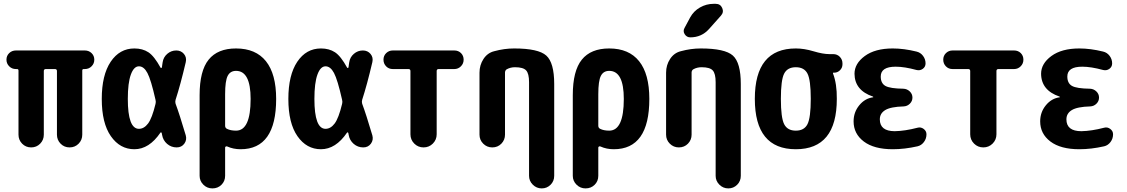

<svg xmlns="http://www.w3.org/2000/svg" viewBox="-20 -790 6040 1029"><path d="M434.6 -519.5Q456.1 -519.5 470.7 -505.4Q485.4 -491.2 485.4 -470.2Q485.4 -449.2 470.7 -434.6Q456.1 -419.9 434.6 -419.9H428.7Q420.9 -419.9 420.9 -412.1V-68.4Q420.9 -40 401.4 -20Q381.8 0 353 0Q324.2 0 304.7 -20Q285.2 -40 285.2 -68.4V-409.2Q285.2 -419.9 274.4 -419.9H225.6Q214.8 -419.9 214.8 -409.2V-68.4Q214.8 -40 195.3 -20Q175.8 0 147 0Q118.2 0 98.6 -20Q79.1 -40 79.1 -68.4V-412.1Q79.1 -419.9 71.3 -419.9H65.4Q43.9 -419.9 29.3 -434.6Q14.6 -449.2 14.6 -470.2Q14.6 -491.2 29.3 -505.4Q43.9 -519.5 65.4 -519.5Z M813.5 -233.4Q816.4 -244.1 813.5 -254.9Q789.1 -363.3 770 -398.9Q751 -434.6 724.6 -434.6Q697.3 -434.6 681.2 -390.1Q665 -345.7 665 -259.8Q665 -99.6 724.6 -99.6Q752 -99.6 773.4 -127.9Q794.9 -156.2 813.5 -233.4ZM920.9 -234.4Q942.4 -176.8 975.6 -64.5Q982.4 -40 967.8 -20Q953.1 0 926.8 0Q897.5 0 875.5 -19Q853.5 -38.1 848.6 -67.4Q847.7 -68.4 847.7 -72.3Q847.7 -76.2 846.7 -77.1Q845.7 -80.1 843.3 -80.6Q840.8 -81.1 839.8 -79.1Q779.3 9.8 700.2 9.8Q623 9.8 574.2 -60.1Q525.4 -129.9 525.4 -259.8Q525.4 -387.7 573.2 -459Q621.1 -530.3 700.2 -530.3Q744.1 -530.3 775.4 -509.8Q806.6 -489.3 840.8 -426.8Q844.7 -423.8 847.7 -428.7Q847.7 -433.6 849.6 -442.9Q851.6 -452.1 851.6 -456.1Q855.5 -483.4 876.5 -501.5Q897.5 -519.5 924.8 -519.5Q950.2 -519.5 965.8 -501Q981.4 -482.4 975.6 -457Q947.3 -335.9 920.9 -254.9Q918 -244.1 920.9 -234.4Z M1245.1 -89.8Q1323.2 -89.8 1323.2 -259.8Q1323.2 -410.2 1245.1 -410.2Q1213.9 -410.2 1200.2 -383.3Q1186.5 -356.4 1186.5 -285.2V-116.2Q1186.5 -104.5 1196.3 -99.6Q1215.8 -89.8 1245.1 -89.8ZM1245.1 -530.3Q1350.6 -530.3 1405.3 -461.9Q1460 -393.6 1460 -259.8Q1460 9.8 1269.5 9.8Q1230.5 9.8 1198.2 -4.9Q1194.3 -6.8 1190.4 -4.9Q1186.5 -2.9 1186.5 1V152.3Q1186.5 180.7 1167 200.2Q1147.5 219.7 1118.2 219.7Q1089.8 219.7 1069.8 199.7Q1049.8 179.7 1049.8 152.3V-280.3Q1049.8 -410.2 1098.1 -470.2Q1146.5 -530.3 1245.1 -530.3Z M1813.5 -233.4Q1816.4 -244.1 1813.5 -254.9Q1789.1 -363.3 1770 -398.9Q1751 -434.6 1724.6 -434.6Q1697.3 -434.6 1681.2 -390.1Q1665 -345.7 1665 -259.8Q1665 -99.6 1724.6 -99.6Q1752 -99.6 1773.4 -127.9Q1794.9 -156.2 1813.5 -233.4ZM1920.9 -234.4Q1942.4 -176.8 1975.6 -64.5Q1982.4 -40 1967.8 -20Q1953.1 0 1926.8 0Q1897.5 0 1875.5 -19Q1853.5 -38.1 1848.6 -67.4Q1847.7 -68.4 1847.7 -72.3Q1847.7 -76.2 1846.7 -77.1Q1845.7 -80.1 1843.3 -80.6Q1840.8 -81.1 1839.8 -79.1Q1779.3 9.8 1700.2 9.8Q1623 9.8 1574.2 -60.1Q1525.4 -129.9 1525.4 -259.8Q1525.4 -387.7 1573.2 -459Q1621.1 -530.3 1700.2 -530.3Q1744.1 -530.3 1775.4 -509.8Q1806.6 -489.3 1840.8 -426.8Q1844.7 -423.8 1847.7 -428.7Q1847.7 -433.6 1849.6 -442.9Q1851.6 -452.1 1851.6 -456.1Q1855.5 -483.4 1876.5 -501.5Q1897.5 -519.5 1924.8 -519.5Q1950.2 -519.5 1965.8 -501Q1981.4 -482.4 1975.6 -457Q1947.3 -335.9 1920.9 -254.9Q1918 -244.1 1920.9 -234.4Z M2415 -519.5Q2436.5 -519.5 2450.7 -505.4Q2464.8 -491.2 2464.8 -470.2Q2464.8 -449.2 2450.2 -434.6Q2435.5 -419.9 2415 -419.9H2331.1Q2320.3 -419.9 2320.3 -409.2V-70.3Q2320.3 -41 2299.8 -20.5Q2279.3 0 2250 0Q2220.7 0 2200.2 -20.5Q2179.7 -41 2179.7 -70.3V-409.2Q2179.7 -419.9 2168.9 -419.9H2085Q2063.5 -419.9 2049.3 -434.6Q2035.2 -449.2 2035.2 -470.2Q2035.2 -491.2 2049.8 -505.4Q2064.5 -519.5 2085 -519.5Z M2735.4 -530.3Q2865.2 -530.3 2907.7 -492.2Q2950.2 -454.1 2950.2 -339.8V152.3Q2950.2 180.7 2930.7 200.2Q2911.1 219.7 2883.3 219.7Q2855.5 219.7 2835.4 199.7Q2815.4 179.7 2815.4 152.3V-349.6Q2815.4 -395.5 2799.8 -412.6Q2784.2 -429.7 2740.2 -429.7Q2715.8 -429.7 2696.3 -418.9Q2687.5 -414.1 2686.5 -402.3V-68.4Q2686.5 -40 2667 -20Q2647.5 0 2618.2 0Q2589.8 0 2569.8 -20Q2549.8 -40 2549.8 -68.4V-400.4Q2549.8 -441.4 2571.3 -474.1Q2592.8 -506.8 2628.9 -515.6Q2682.6 -530.3 2735.4 -530.3Z M3245.1 -89.8Q3323.2 -89.8 3323.2 -259.8Q3323.2 -410.2 3245.1 -410.2Q3213.9 -410.2 3200.2 -383.3Q3186.5 -356.4 3186.5 -285.2V-116.2Q3186.5 -104.5 3196.3 -99.6Q3215.8 -89.8 3245.1 -89.8ZM3245.1 -530.3Q3350.6 -530.3 3405.3 -461.9Q3460 -393.6 3460 -259.8Q3460 9.8 3269.5 9.8Q3230.5 9.8 3198.2 -4.9Q3194.3 -6.8 3190.4 -4.9Q3186.5 -2.9 3186.5 1V152.3Q3186.5 180.7 3167 200.2Q3147.5 219.7 3118.2 219.7Q3089.8 219.7 3069.8 199.7Q3049.8 179.7 3049.8 152.3V-280.3Q3049.8 -410.2 3098.1 -470.2Q3146.5 -530.3 3245.1 -530.3Z M3735.4 -530.3Q3865.2 -530.3 3907.7 -492.2Q3950.2 -454.1 3950.2 -339.8V152.3Q3950.2 180.7 3930.7 200.2Q3911.1 219.7 3883.3 219.7Q3855.5 219.7 3835.4 199.7Q3815.4 179.7 3815.4 152.3V-349.6Q3815.4 -395.5 3799.8 -412.6Q3784.2 -429.7 3740.2 -429.7Q3715.8 -429.7 3696.3 -418.9Q3687.5 -414.1 3686.5 -402.3V-68.4Q3686.5 -40 3667 -20Q3647.5 0 3618.2 0Q3589.8 0 3569.8 -20Q3549.8 -40 3549.8 -68.4V-400.4Q3549.8 -441.4 3571.3 -474.1Q3592.8 -506.8 3628.9 -515.6Q3682.6 -530.3 3735.4 -530.3ZM3815.4 -769.5Q3840.8 -769.5 3850.6 -747.1Q3860.4 -724.6 3843.8 -706.1L3780.3 -634.8Q3740.2 -589.8 3679.7 -589.8Q3660.2 -589.8 3649.4 -606.9Q3638.7 -624 3649.4 -641.6L3678.7 -696.3Q3697.3 -730.5 3731.4 -750Q3765.6 -769.5 3804.7 -769.5Z M4182.6 -124.5Q4200.2 -89.8 4245.1 -89.8Q4290 -89.8 4307.6 -124.5Q4325.2 -159.2 4325.2 -260.3Q4325.2 -361.3 4307.6 -395.5Q4290 -429.7 4245.1 -429.7Q4200.2 -429.7 4182.6 -395.5Q4165 -361.3 4165 -260.3Q4165 -159.2 4182.6 -124.5ZM4445.3 -500Q4466.8 -500 4481 -485.4Q4495.1 -470.7 4495.1 -450.2V-445.3Q4495.1 -426.8 4481.9 -413.6Q4468.8 -400.4 4450.2 -400.4H4445.3Q4444.3 -400.4 4444.3 -399.4V-396.5Q4465.8 -340.8 4464.8 -259.8Q4464.8 9.8 4245.1 9.8Q4025.4 9.8 4025.4 -260.3Q4025.4 -530.3 4245.1 -530.3Q4290 -530.3 4340.3 -515.1Q4390.6 -500 4424.8 -500Z M4897.5 -105.5Q4915 -110.4 4930.2 -99.1Q4945.3 -87.9 4945.3 -70.3Q4945.3 -46.9 4931.6 -28.8Q4918 -10.7 4897.5 -5.9Q4828.1 9.8 4764.6 9.8Q4664.1 9.8 4609.4 -31.7Q4554.7 -73.2 4554.7 -139.6Q4554.7 -188.5 4585 -225.6Q4615.2 -262.7 4659.2 -268.6Q4660.2 -268.6 4660.2 -269.5Q4660.2 -271.5 4658.2 -272.5Q4560.5 -305.7 4559.6 -394.5Q4559.6 -449.2 4614.7 -489.7Q4669.9 -530.3 4764.6 -530.3Q4824.2 -530.3 4891.6 -513.7Q4913.1 -508.8 4926.8 -490.7Q4940.4 -472.7 4940.4 -450.2Q4940.4 -431.6 4925.3 -420.9Q4910.2 -410.2 4891.6 -415Q4827.1 -432.6 4780.3 -432.6Q4700.2 -432.6 4700.2 -379.9Q4700.2 -343.8 4725.1 -329.6Q4750 -315.4 4822.3 -314.5Q4841.8 -313.5 4856 -299.8Q4870.1 -286.1 4870.1 -267.1Q4870.1 -248 4856.4 -234.4Q4842.8 -220.7 4823.2 -219.7Q4753.9 -217.8 4724.6 -200.2Q4695.3 -182.6 4695.3 -150.4Q4695.3 -86.9 4775.4 -86.9Q4830.1 -87.9 4897.5 -105.5Z M5415 -519.5Q5436.5 -519.5 5450.7 -505.4Q5464.8 -491.2 5464.8 -470.2Q5464.8 -449.2 5450.2 -434.6Q5435.5 -419.9 5415 -419.9H5331.1Q5320.3 -419.9 5320.3 -409.2V-70.3Q5320.3 -41 5299.8 -20.5Q5279.3 0 5250 0Q5220.7 0 5200.2 -20.5Q5179.7 -41 5179.7 -70.3V-409.2Q5179.7 -419.9 5168.9 -419.9H5085Q5063.5 -419.9 5049.3 -434.6Q5035.2 -449.2 5035.2 -470.2Q5035.2 -491.2 5049.8 -505.4Q5064.5 -519.5 5085 -519.5Z M5897.5 -105.5Q5915 -110.4 5930.2 -99.1Q5945.3 -87.9 5945.3 -70.3Q5945.3 -46.9 5931.6 -28.8Q5918 -10.7 5897.5 -5.9Q5828.1 9.8 5764.6 9.8Q5664.1 9.8 5609.4 -31.7Q5554.7 -73.2 5554.7 -139.6Q5554.7 -188.5 5585 -225.6Q5615.2 -262.7 5659.2 -268.6Q5660.2 -268.6 5660.2 -269.5Q5660.2 -271.5 5658.2 -272.5Q5560.5 -305.7 5559.6 -394.5Q5559.6 -449.2 5614.7 -489.7Q5669.9 -530.3 5764.6 -530.3Q5824.2 -530.3 5891.6 -513.7Q5913.1 -508.8 5926.8 -490.7Q5940.4 -472.7 5940.4 -450.2Q5940.4 -431.6 5925.3 -420.9Q5910.2 -410.2 5891.6 -415Q5827.1 -432.6 5780.3 -432.6Q5700.2 -432.6 5700.2 -379.9Q5700.2 -343.8 5725.1 -329.6Q5750 -315.4 5822.3 -314.5Q5841.8 -313.5 5856 -299.8Q5870.1 -286.1 5870.1 -267.1Q5870.1 -248 5856.4 -234.4Q5842.8 -220.7 5823.2 -219.7Q5753.9 -217.8 5724.6 -200.2Q5695.3 -182.6 5695.3 -150.4Q5695.3 -86.9 5775.4 -86.9Q5830.1 -87.9 5897.5 -105.5Z"/></svg>

Font: Rounded-X Mgen+ 1mn bold
Style: Bold
Weight: 700
Designer: [Source Han Sans]
Ryoko NISHIZUKA  (kana & ideographs); Paul D. Hunt (Latin, Greek & Cyrillic); Wenlong ZHANG  (bopomofo
Version: Version 1.059.20150602